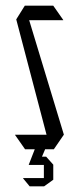

<svg xmlns="http://www.w3.org/2000/svg" viewBox="-20 -524 277 674"><path d="M73 -453 67 -504H167L202 -454V-453ZM146 -41 37 -456 67 -504 204 -52V-51ZM68 0 33 -50V-51H204L169 0ZM115 55 120 26H142L167 54V55ZM81 55V54L102 0H138V1L115 55ZM84 130 61 102V101H134V130ZM134 130V55H167V107L135 130Z"/></svg>

Font: Foldit Light
Style: Regular
Weight: 300
Version: Version 1.003